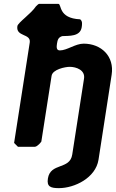

<svg xmlns="http://www.w3.org/2000/svg" viewBox="-20 -760 600 994"><path d="M228 164C221 207 243 214 285 214C366 214 475 161 490 67L558 -373C573 -469 504 -534 413 -534C370 -534 327 -499 290 -499C270 -499 273 -519 275 -534C278 -551 280 -566 302 -573C339 -575 395 -570 403 -619C405 -634 408 -650 395 -660C280 -665 300 -740 282 -740H182C180 -740 169 -731 166 -727C142 -690 73 -643 70 -625C61 -568 141 -588 134 -540L53 -20L73 0H160C167 0 177 -8 182 -13C186 -17 194 -26 194 -27L247 -367C252 -401 318 -414 341 -414C375 -414 422 -397 415 -353L354 40C342 120 241 81 228 164Z"/></svg>

Font: Asimov Print
Style: CIt
Weight: 500
Designer: Google
Version: Version 2.000980: 2014